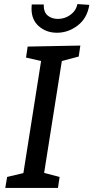

<svg xmlns="http://www.w3.org/2000/svg" viewBox="-20 -924 459 944"><path d="M375 -700 367 -646 284 -624 197 -74 273 -54 265 0H6L15 -54L95 -73L182 -624L108 -641L116 -695ZM135 -881Q135 -895 136 -902H195Q194 -865 214 -848Q234 -831 265 -831Q298 -831 325.5 -850.5Q353 -870 361 -904L419 -900Q409 -835 362.5 -799Q316 -763 260 -763Q208 -763 171.5 -794.5Q135 -826 135 -881Z"/></svg>

Font: Bitter Pro Medium
Style: Italic
Weight: 500
Italic angle: -9°
Designer: Sol Matas, and Bitter project Authors
Foundry: Sol Matas
Version: Version 1.010